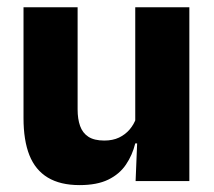

<svg xmlns="http://www.w3.org/2000/svg" viewBox="-20 -512 606 543"><path d="M199.5 -491.5V-202.5Q199.5 -175.5 206.5 -155.8Q213.5 -136 230 -125.2Q246.5 -114.5 275 -114.5Q299 -114.5 316.8 -123Q334.5 -131.5 346.8 -146Q359 -160.5 365 -178L388.5 -106.5H362.5Q354.5 -73.5 336.2 -46.5Q318 -19.5 286.2 -4Q254.5 11.5 205 11.5Q150.5 11.5 115.2 -9.8Q80 -31 63.2 -73Q46.5 -115 46.5 -178V-491.5ZM515.5 -491.5V0H363.5L368.5 -123L362.5 -137V-491.5Z"/></svg>

Font: Anek Gurmukhi Medium
Style: Bold
Weight: 700
Version: Version 1.003